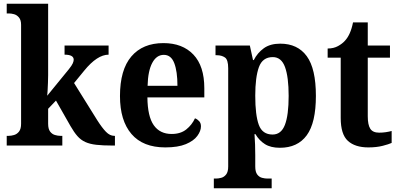

<svg xmlns="http://www.w3.org/2000/svg" viewBox="-20 -780 2137 1029"><path d="M16 0V-52H27Q40 -52 55.5 -56.5Q71 -61 82 -75Q93 -89 93 -117V-647Q93 -673 81.5 -686.5Q70 -700 55 -704Q40 -708 27 -708H16V-760H238V-377Q238 -359 237 -335.5Q236 -312 235 -292.5Q234 -273 233 -267L349 -409Q365 -429 370 -440.5Q375 -452 375 -460Q375 -487 326 -487V-536H562V-487Q501 -487 431 -401L377 -335L501 -136Q527 -95 548 -73.5Q569 -52 592 -52H596V0H582Q531 0 496 -4Q461 -8 437 -19Q413 -30 395 -50.5Q377 -71 358 -104L280 -241L238 -197V-117Q238 -89 248.5 -75Q259 -61 274.5 -56.5Q290 -52 303 -52H314V0Z M866 10Q746 10 684.5 -62Q623 -134 623 -265Q623 -406 684 -477.5Q745 -549 856 -549Q958 -549 1016.5 -487.5Q1075 -426 1075 -307V-258H770Q771 -156 804 -109Q837 -62 900 -62Q948 -62 978.5 -86.5Q1009 -111 1025 -146Q1038 -141 1047.5 -130.5Q1057 -120 1057 -103Q1057 -78 1037.5 -51.5Q1018 -25 976 -7.5Q934 10 866 10ZM931 -320Q931 -397 914 -441.5Q897 -486 858 -486Q819 -486 796 -443Q773 -400 771 -320Z M1126 229V177H1137Q1150 177 1165.5 173Q1181 169 1192 155Q1203 141 1203 112V-414Q1203 -460 1185.5 -472Q1168 -484 1142 -484H1135V-536H1319L1336 -458H1340Q1360 -497 1394 -521.5Q1428 -546 1482 -546Q1575 -546 1624 -479Q1673 -412 1673 -266Q1673 -122 1624 -55Q1575 12 1480 12Q1431 12 1400 -7.5Q1369 -27 1349 -61H1344Q1346 -35 1347 -6Q1348 23 1348 51V112Q1348 141 1358.5 155Q1369 169 1384.5 173Q1400 177 1413 177H1436V229ZM1441 -59Q1487 -59 1507 -111Q1527 -163 1527 -266Q1527 -367 1507.5 -420.5Q1488 -474 1442 -474Q1387 -474 1367.5 -420Q1348 -366 1348 -267Q1348 -163 1367 -111Q1386 -59 1441 -59Z M1954 10Q1883 10 1844.5 -25Q1806 -60 1806 -148V-471H1736V-520Q1768 -520 1791.5 -533Q1815 -546 1829 -562Q1843 -577 1854 -601Q1865 -625 1872 -660H1951V-536H2070V-471H1951V-157Q1951 -111 1964.5 -90Q1978 -69 2012 -69Q2030 -69 2047 -71.5Q2064 -74 2079 -78V-14Q2064 -7 2031 1.5Q1998 10 1954 10Z"/></svg>

Font: Noto Serif Sinhala SemiCondensed
Style: Bold
Weight: 700
Width: 4
Designer: Jelle Bosma - Monotype Design Team
Foundry: Monotype Imaging Inc.
Version: Version 2.007; ttfautohint (v1.8.4.7-5d5b)